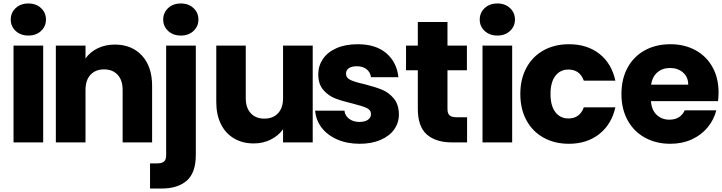

<svg xmlns="http://www.w3.org/2000/svg" viewBox="-20 -821 4165 1107"><path d="M42 -708Q42 -748 70.5 -774.5Q99 -801 144 -801Q188 -801 216.5 -774.5Q245 -748 245 -708Q245 -669 216.5 -642.5Q188 -616 144 -616Q99 -616 70.5 -642.5Q42 -669 42 -708ZM229 -558V0H58V-558Z M857 -326V0H687V-303Q687 -359 658 -390Q629 -421 580 -421Q531 -421 502 -390Q473 -359 473 -303V0H302V-558H473V-484Q499 -521 543 -542.5Q587 -564 642 -564Q740 -564 798.5 -500.5Q857 -437 857 -326Z M921 -708Q921 -748 949.5 -774.5Q978 -801 1023 -801Q1067 -801 1095.5 -774.5Q1124 -748 1124 -708Q1124 -669 1095.5 -642.5Q1067 -616 1023 -616Q978 -616 949.5 -642.5Q921 -669 921 -708ZM1109 72Q1109 175 1057 220.5Q1005 266 912 266H845V121H886Q914 121 926 110Q938 99 938 74V-558H1109Z M1783 -558V0H1612V-76Q1586 -39 1541.5 -16.5Q1497 6 1443 6Q1379 6 1330 -22.5Q1281 -51 1254 -105Q1227 -159 1227 -232V-558H1397V-255Q1397 -199 1426 -168Q1455 -137 1504 -137Q1554 -137 1583 -168Q1612 -199 1612 -255V-558Z M1797 -183H1966Q1969 -154 1993 -136Q2017 -118 2052 -118Q2084 -118 2101.5 -130.5Q2119 -143 2119 -163Q2119 -187 2094 -198.5Q2069 -210 2013 -224Q1953 -238 1913 -253.5Q1873 -269 1844 -302.5Q1815 -336 1815 -393Q1815 -441 1841.5 -480.5Q1868 -520 1919.5 -543Q1971 -566 2042 -566Q2147 -566 2207.5 -514Q2268 -462 2277 -376H2119Q2115 -405 2093.5 -422Q2072 -439 2037 -439Q2007 -439 1991 -427.5Q1975 -416 1975 -396Q1975 -372 2000.5 -360Q2026 -348 2080 -336Q2142 -320 2181 -304.5Q2220 -289 2249.5 -254.5Q2279 -220 2280 -162Q2280 -113 2252.5 -74.5Q2225 -36 2173.5 -14Q2122 8 2054 8Q1981 8 1924 -17Q1867 -42 1834 -85.5Q1801 -129 1797 -183Z M2673 -145V0H2586Q2493 0 2441 -45.5Q2389 -91 2389 -194V-416H2321V-558H2389V-694H2560V-558H2672V-416H2560V-192Q2560 -167 2572 -156Q2584 -145 2612 -145Z M2746 -708Q2746 -748 2774.5 -774.5Q2803 -801 2848 -801Q2892 -801 2920.5 -774.5Q2949 -748 2949 -708Q2949 -669 2920.5 -642.5Q2892 -616 2848 -616Q2803 -616 2774.5 -642.5Q2746 -669 2746 -708ZM2933 -558V0H2762V-558Z M3260 -566Q3365 -566 3435.5 -511Q3506 -456 3528 -356H3346Q3323 -420 3257 -420Q3210 -420 3182 -383.5Q3154 -347 3154 -279Q3154 -211 3182 -174.5Q3210 -138 3257 -138Q3323 -138 3346 -202H3528Q3506 -104 3435 -48Q3364 8 3260 8Q3178 8 3114.5 -27Q3051 -62 3015.5 -127Q2980 -192 2980 -279Q2980 -366 3015.5 -431Q3051 -496 3114.5 -531Q3178 -566 3260 -566Z M4120 -238H3733Q3737 -186 3766.5 -158.5Q3796 -131 3839 -131Q3903 -131 3928 -185H4110Q4096 -130 4059.5 -86Q4023 -42 3968 -17Q3913 8 3845 8Q3763 8 3699 -27Q3635 -62 3599 -127Q3563 -192 3563 -279Q3563 -366 3598.5 -431Q3634 -496 3698 -531Q3762 -566 3845 -566Q3926 -566 3989 -532Q4052 -498 4087.5 -435Q4123 -372 4123 -288Q4123 -264 4120 -238ZM3948 -333Q3948 -377 3918 -403Q3888 -429 3843 -429Q3800 -429 3770.5 -404Q3741 -379 3734 -333Z"/></svg>

Font: Poppins A&M
Style: Bold-A&M
Weight: 700
Designer: Ninad Kale (Devanagari), Jonny Pinhorn (Latin)
Foundry: Indian Type Foundry
Version: 4.004